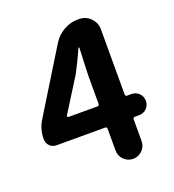

<svg xmlns="http://www.w3.org/2000/svg" viewBox="-134 -844 858 948"><g transform="rotate(-20 294.5 -370.0)"><path d="M168.9 -312.5Q168 -309.6 169.4 -306.6Q170.9 -303.7 173.8 -303.7H326.2Q335.9 -303.7 335.9 -313.5V-455.1Q335.9 -480.5 341.8 -606.4Q341.8 -608.4 339.8 -608.4Q337.9 -608.4 336.9 -606.4Q308.6 -543.9 279.3 -488.3ZM504.9 -303.7Q528.3 -303.7 544.4 -287.6Q560.5 -271.5 560.5 -248Q560.5 -224.6 544.4 -208.5Q528.3 -192.4 504.9 -192.4H482.4Q472.7 -192.4 472.7 -182.6V-68.4Q472.7 -40 452.6 -20Q432.6 0 404.3 0Q376 0 356 -20Q335.9 -40 335.9 -68.4V-182.6Q335.9 -192.4 326.2 -192.4H71.3Q49.8 -192.4 35.6 -207Q21.5 -221.7 21.5 -242.2Q21.5 -292 46.9 -335L252 -668Q273.4 -701.2 308.1 -720.7Q342.8 -740.2 381.8 -740.2H387.7Q422.9 -740.2 447.8 -715.3Q472.7 -690.4 472.7 -655.3V-313.5Q472.7 -303.7 482.4 -303.7Z"/></g></svg>

Font: Gen Jyuu GothicX Bold
Style: Bold
Weight: 700
Designer: Ryoko NISHIZUKA (kana &amp; ideographs); Paul D. Hunt (Latin, Greek &amp; Cyrillic); Wenlong ZHANG (bopomofo); Sandoll C
Version: Version 1.058.20140828